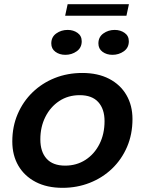

<svg xmlns="http://www.w3.org/2000/svg" viewBox="-20 -890 695 921"><path d="M280 11Q205.5 11 151.5 -17Q97.5 -45 68.2 -95Q39 -145 39 -211.5Q39 -283 64.8 -343Q90.5 -403 136.2 -447.2Q182 -491.5 243 -515.8Q304 -540 375 -540Q449.5 -540 503.5 -512Q557.5 -484 586.5 -434Q615.5 -384 615.5 -319Q615.5 -246 589.5 -185.5Q563.5 -125 517.5 -81Q471.5 -37 410.5 -13Q349.5 11 280 11ZM292.5 -95.5Q347 -95.5 389.8 -123Q432.5 -150.5 457 -198.8Q481.5 -247 481.5 -309Q481.5 -367 451.5 -400.2Q421.5 -433.5 362.5 -433.5Q306.5 -433.5 264 -405.2Q221.5 -377 197.5 -329Q173.5 -281 173.5 -221.5Q173.5 -162 203.5 -128.8Q233.5 -95.5 292.5 -95.5ZM293.5 -627Q265.5 -627 245.8 -641.5Q226 -656 226 -681.5Q226 -712.5 249.8 -729.5Q273.5 -746.5 304.5 -746.5Q332 -746.5 352 -732.2Q372 -718 372 -692Q372 -661 348 -644Q324 -627 293.5 -627ZM519.5 -627Q491.5 -627 471.8 -641.5Q452 -656 452 -681.5Q452 -712.5 475.8 -729.5Q499.5 -746.5 530 -746.5Q557.5 -746.5 577.8 -732.2Q598 -718 598 -692Q598 -661 574 -644Q550 -627 519.5 -627ZM292.5 -814.5 304.5 -870H598.5L586.5 -814.5Z"/></svg>

Font: Epilogue SemiBold
Style: Italic
Weight: 600
Italic angle: -12°
Designer: Tyler Finck
Foundry: Etcetera Type Co
Version: Version 2.111; ttfautohint (v1.8.3)